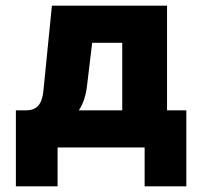

<svg xmlns="http://www.w3.org/2000/svg" viewBox="-20 -520 713 677"><path d="M72 -131H36V137H183V0H490V137H637V-131H569V-500H163L133 -199C128 -151 109 -131 72 -131ZM258 -131C274 -155 283 -184 287 -219L305 -369H411V-131Z"/></svg>

Font: LT Wave Text Black
Style: Regular
Weight: 900
Designer: Daniel Lyons
Version: Version 2.5 (Glyphs App)